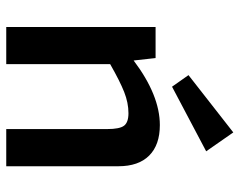

<svg xmlns="http://www.w3.org/2000/svg" viewBox="-98 -688 785 630"><g transform="rotate(90 295.0 -372.5)"><path d="M264 -544 226 -598 414 -745 476 -656ZM170 -490 178 -418Q292 -504 390 -504Q455 -504 490 -469Q525 -434 525 -368V0H403V-331Q403 -372 392 -386.5Q381 -401 351 -401Q317 -401 281.5 -387Q246 -373 190 -341V0H68V-490Z"/></g></svg>

Font: Exo 2.0 Semi Bold
Style: Regular
Weight: 600
Designer: Natanael Gama
Version: Version 1.001;PS 001.001;hotconv 1.0.70;makeotf.lib2.5.58329